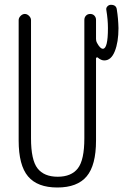

<svg xmlns="http://www.w3.org/2000/svg" viewBox="-20 -790 540 819"><path d="M59.6 -190.4V-704.1Q59.6 -713.9 67.9 -722.2Q76.2 -730.5 85.9 -730.5Q95.7 -730.5 104 -722.2Q112.3 -713.9 112.3 -704.1V-200.2Q112.3 -107.4 140.1 -71.8Q168 -36.1 226.1 -36.1Q284.2 -36.1 312 -71.8Q339.8 -107.4 339.8 -200.2V-705.1Q339.8 -715.8 346.7 -723.1Q353.5 -730.5 364.7 -730.5Q376 -730.5 382.8 -723.1Q389.6 -715.8 389.6 -705.1V-624Q389.6 -614.3 393.6 -607.4Q407.2 -582 418.9 -582Q440.4 -582 440.4 -669.9Q440.4 -706.1 433.6 -747.1Q431.6 -755.9 438 -762.7Q444.3 -769.5 453.1 -769.5Q476.6 -769.5 478.5 -748Q484.4 -711.9 485.4 -669.9Q485.4 -610.4 469.7 -571.3Q454.1 -532.2 424.8 -532.2Q411.1 -532.2 396.5 -544.9Q392.6 -546.9 389.6 -542V-190.4Q389.6 -85 349.6 -37.6Q309.6 9.8 224.6 9.8Q139.6 9.8 99.6 -37.6Q59.6 -85 59.6 -190.4Z"/></svg>

Font: Rounded Mgen+ 1m light
Style: Regular
Weight: 200
Designer: [Source Han Sans]
Ryoko NISHIZUKA  (kana & ideographs); Paul D. Hunt (Latin, Greek & Cyrillic); Wenlong ZHANG  (bopomofo
Version: Version 1.059.20150602